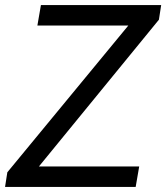

<svg xmlns="http://www.w3.org/2000/svg" viewBox="-22 -740 658 760"><path d="M7 -58 486 -639H126L140 -720H616L607 -662L132 -81H529L515 0H-2Z"/></svg>

Font: Nebula Sans Medium
Style: Regular
Weight: 500
Italic angle: -9°
Designer: Paul D. Hunt for Adobe (as Source Sans)
Foundry: Nebula Entertainment & Broadcasting LLC
Version: Version 1.010